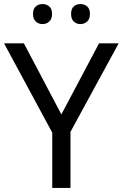

<svg xmlns="http://www.w3.org/2000/svg" viewBox="-20 -928 606 948"><path d="M283 -363 469 -714H566L328 -277V0H238V-273L0 -714H98ZM143 -859Q143 -885 157 -896.5Q171 -908 190 -908Q209 -908 223 -896.5Q237 -885 237 -859Q237 -834 223 -821.5Q209 -809 190 -809Q171 -809 157 -821.5Q143 -834 143 -859ZM331 -859Q331 -885 344.5 -896.5Q358 -908 377 -908Q396 -908 410 -896.5Q424 -885 424 -859Q424 -834 410 -821.5Q396 -809 377 -809Q358 -809 344.5 -821.5Q331 -834 331 -859Z"/></svg>

Font: Noto Sans Lao Looped
Style: Regular
Weight: 400
Designer: Mark Frömberg, Ben Mitchell
Foundry: The Fontpad Ltd
Version: Version 1.001